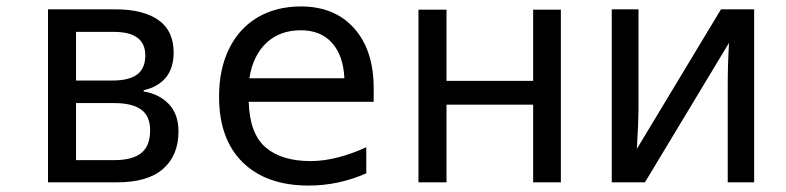

<svg xmlns="http://www.w3.org/2000/svg" viewBox="-20 -566 2440 596"><path d="M129 -537H339Q424 -537 471.5 -504Q519 -471 519 -403Q519 -355 495 -325.5Q471 -296 426 -286V-282Q475 -274 504.5 -242.5Q534 -211 534 -158Q534 -84 486.5 -42Q439 0 343 0H129ZM329 -316Q381 -316 406 -335Q431 -354 431 -394Q431 -467 334 -467H216V-316ZM336 -69Q391 -69 418.5 -91Q446 -113 446 -161Q446 -206 418 -226Q390 -246 335 -246H216V-69Z M660 -266Q660 -352 691.5 -415.5Q723 -479 780.5 -512.5Q838 -546 914 -546Q1019 -546 1079.5 -478Q1140 -410 1140 -292V-250H752Q755 -151 804.5 -108.5Q854 -66 944 -66Q1023 -66 1117 -109V-28Q1031 10 938 10Q807 10 733.5 -62Q660 -134 660 -266ZM1049 -323Q1046 -393 1011 -432.5Q976 -472 914 -472Q848 -472 806.5 -432.5Q765 -393 754 -323Z M1279 -536H1366V-315H1635V-536H1721V0H1635V-241H1366V0H1279Z M1879 -537H1962V-226Q1962 -192 1957 -104L2218 -537H2321V0H2239V-302Q2239 -365 2243 -433L1982 0H1879Z"/></svg>

Font: Noto Sans Mono UI
Style: Regular
Weight: 400
Monospace: yes
Designer: Monotype Design team
Foundry: Monotype Imaging Inc.
Version: Version 1.000